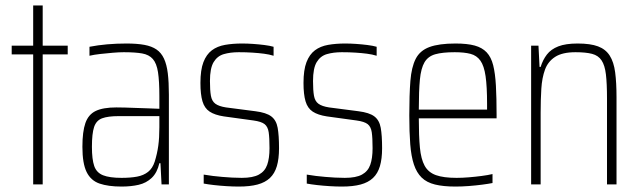

<svg xmlns="http://www.w3.org/2000/svg" viewBox="-20 -678 2358 706"><path d="M102 0V-478H23V-510H102V-658H137V-510H229V-478H137V0Z M427 8Q378 8 346 -3Q314 -14 298.5 -45.5Q283 -77 283 -138Q283 -194 294 -225.5Q305 -257 332 -270Q359 -283 408 -283Q421 -283 440.5 -282.5Q460 -282 483 -281Q506 -280 527.5 -279.5Q549 -279 566 -278V-324Q566 -380 561 -412.5Q556 -445 542 -461Q528 -477 502.5 -481.5Q477 -486 435 -486Q418 -486 394.5 -484Q371 -482 348.5 -479.5Q326 -477 309 -473V-506Q340 -512 374 -515Q408 -518 445 -518Q484 -518 511 -513Q538 -508 555.5 -496Q573 -484 583 -462.5Q593 -441 597 -408.5Q601 -376 601 -330V0H574L570 -78H566Q558 -43 538 -24Q518 -5 490 1.5Q462 8 427 8ZM427 -24Q460 -24 484 -28.5Q508 -33 524.5 -46Q541 -59 549 -84Q558 -113 562 -142Q566 -171 566 -210V-251H416Q377 -251 355.5 -243Q334 -235 326 -211Q318 -187 318 -138Q318 -92 326.5 -67.5Q335 -43 359 -33.5Q383 -24 427 -24Z M858 8Q837 8 813 6.5Q789 5 767 2.5Q745 0 729 -3V-36Q746 -33 763 -31Q780 -29 797.5 -27.5Q815 -26 833 -25Q851 -24 869 -24Q910 -24 932 -36Q954 -48 962.5 -72Q971 -96 971 -133Q971 -171 968 -191.5Q965 -212 953 -221.5Q941 -231 912 -235L803 -250Q770 -255 751 -267.5Q732 -280 724.5 -305.5Q717 -331 717 -373Q717 -421 728 -449.5Q739 -478 759 -493Q779 -508 807.5 -513Q836 -518 870 -518Q890 -518 911 -516.5Q932 -515 952 -512.5Q972 -510 986 -506V-473Q970 -478 950.5 -480.5Q931 -483 908 -484.5Q885 -486 858 -486Q827 -486 803 -479Q779 -472 765.5 -449.5Q752 -427 752 -380Q752 -346 755.5 -326Q759 -306 772 -296.5Q785 -287 811 -283L919 -269Q959 -264 977.5 -250Q996 -236 1001 -208Q1006 -180 1006 -133Q1006 -94 998 -67Q990 -40 972.5 -23.5Q955 -7 927 0.5Q899 8 858 8Z M1237 8Q1216 8 1192 6.5Q1168 5 1146 2.5Q1124 0 1108 -3V-36Q1125 -33 1142 -31Q1159 -29 1176.5 -27.5Q1194 -26 1212 -25Q1230 -24 1248 -24Q1289 -24 1311 -36Q1333 -48 1341.5 -72Q1350 -96 1350 -133Q1350 -171 1347 -191.5Q1344 -212 1332 -221.5Q1320 -231 1291 -235L1182 -250Q1149 -255 1130 -267.5Q1111 -280 1103.5 -305.5Q1096 -331 1096 -373Q1096 -421 1107 -449.5Q1118 -478 1138 -493Q1158 -508 1186.5 -513Q1215 -518 1249 -518Q1269 -518 1290 -516.5Q1311 -515 1331 -512.5Q1351 -510 1365 -506V-473Q1349 -478 1329.5 -480.5Q1310 -483 1287 -484.5Q1264 -486 1237 -486Q1206 -486 1182 -479Q1158 -472 1144.5 -449.5Q1131 -427 1131 -380Q1131 -346 1134.5 -326Q1138 -306 1151 -296.5Q1164 -287 1190 -283L1298 -269Q1338 -264 1356.5 -250Q1375 -236 1380 -208Q1385 -180 1385 -133Q1385 -94 1377 -67Q1369 -40 1351.5 -23.5Q1334 -7 1306 0.5Q1278 8 1237 8Z M1655 8Q1610 8 1579.5 0.5Q1549 -7 1530.5 -25Q1512 -43 1502 -73Q1492 -103 1488.5 -147.5Q1485 -192 1485 -254Q1485 -329 1489 -380Q1493 -431 1508.5 -461.5Q1524 -492 1559 -505Q1594 -518 1655 -518Q1698 -518 1725.5 -510.5Q1753 -503 1769.5 -485.5Q1786 -468 1793.5 -438Q1801 -408 1803.5 -363Q1806 -318 1806 -256V-243H1520Q1520 -178 1524 -135.5Q1528 -93 1541.5 -68.5Q1555 -44 1583 -34Q1611 -24 1659 -24Q1680 -24 1704 -26Q1728 -28 1751 -31Q1774 -34 1791 -38V-5Q1776 -2 1753 1Q1730 4 1704.5 6Q1679 8 1655 8ZM1771 -256V-296Q1771 -360 1765.5 -398Q1760 -436 1746.5 -455Q1733 -474 1710 -480Q1687 -486 1652 -486Q1607 -486 1580.5 -478.5Q1554 -471 1541 -449Q1528 -427 1524 -385.5Q1520 -344 1520 -275H1789Z M1933 0V-510H1960L1964 -432H1968Q1976 -458 1991 -477.5Q2006 -497 2033 -507.5Q2060 -518 2104 -518Q2151 -518 2179 -507.5Q2207 -497 2222 -473.5Q2237 -450 2242 -412Q2247 -374 2247 -320V0H2212V-315Q2212 -371 2208 -404.5Q2204 -438 2192 -456Q2180 -474 2157 -480Q2134 -486 2096 -486Q2048 -486 2021.5 -469Q1995 -452 1984 -422Q1973 -392 1970.5 -351.5Q1968 -311 1968 -264V0Z"/></svg>

Font: Saira Condensed Thin
Style: Regular
Weight: 250
Width: 3
Designer: Hector Gatti with collaboration of the Omnibus-Type team
Foundry: Omnibus-Type
Version: Version 1.101